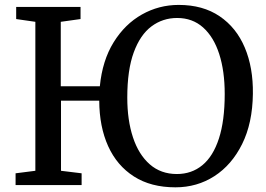

<svg xmlns="http://www.w3.org/2000/svg" viewBox="-20 -772 1110 801"><path d="M712 9.5Q609.5 9.5 538.8 -35.8Q468 -81 431.2 -162.2Q394.5 -243.5 394 -352H234.5V-59.5L320.5 -49V0H45V-49L127.5 -59.5V-681L47.5 -692.5V-743H316V-692.5L233.5 -681V-412H396.5Q407 -519.5 454 -595.5Q501 -671.5 572 -711.5Q643 -751.5 725.5 -751.5Q826.5 -751.5 896.2 -704.2Q966 -657 1001.2 -573.5Q1036.5 -490 1035 -380.5Q1033.5 -258.5 990.2 -171.2Q947 -84 874.5 -37.2Q802 9.5 712 9.5ZM718 -46Q779.5 -46 824.2 -82.8Q869 -119.5 893.2 -193.8Q917.5 -268 917.5 -380Q917.5 -475.5 894.5 -546.8Q871.5 -618 827.2 -657.5Q783 -697 719 -697Q659 -697 612 -662Q565 -627 538 -553.5Q511 -480 511 -365Q511 -270.5 534.8 -198.8Q558.5 -127 604.8 -86.5Q651 -46 718 -46Z"/></svg>

Font: Merriweather 20pt
Style: Regular
Weight: 400
Version: Version 2.100